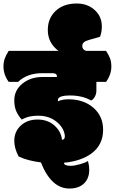

<svg xmlns="http://www.w3.org/2000/svg" viewBox="-62 -942 659 1102"><path d="M270 -367.2Q270 -394 340.3 -394Q410.6 -394 460.9 -365.2Q473.6 -371.1 482.4 -387Q491.2 -402.8 491.2 -421.9V-472.2H546.9Q577.1 -514.2 577.1 -560.1Q577.1 -586.9 569.8 -606.4Q562.5 -626 546.9 -649.9H432.1Q410.2 -657.2 410.2 -677.7Q410.2 -691.4 419.7 -699.5Q429.2 -707.5 450.7 -713.4L512.2 -731Q522.5 -757.8 522.5 -790Q522.5 -847.7 481.2 -884.8Q439.9 -921.9 378.9 -921.9Q302.7 -921.9 257.6 -879.6Q212.4 -837.4 212.4 -770Q212.4 -695.3 273.9 -649.9H-12.2Q-27.8 -625.5 -34.9 -605.2Q-42 -585 -42 -560.1Q-42 -513.7 -12.2 -472.2H42Q94.2 -522 180.7 -522H238.3Q264.6 -522 264.6 -504.4Q264.6 -501 264.2 -500H180.7Q113.8 -500 66.9 -462.2Q20 -424.3 20 -366.2Q20 -328.1 32.2 -301.8Q44.4 -275.4 63 -255.9Q83 -266.1 99.1 -271Q125.5 -277.8 158.7 -277.8Q226.6 -277.8 271.5 -235.4Q290 -218.3 300 -197.8Q310.1 -177.2 310.1 -158.9Q310.1 -140.6 293.9 -139.6Q288.6 -188 250.2 -221.9Q211.9 -255.9 153.3 -255.9Q94.7 -255.9 57.4 -221.4Q20 -187 20 -133.3Q20 -90.8 44.9 -43.9Q95.7 -19.5 172.9 -9.8Q201.2 63 242.2 101.6Q283.2 140.1 336.4 140.1Q389.6 140.1 419.9 111.3Q450.2 82.5 450.2 32.7Q450.2 8.3 442.9 -18.1Q430.2 -8.8 397.5 0.5Q364.7 9.8 343.8 9.8Q305.2 9.8 305.2 -7.8Q403.8 -17.6 462.9 -61Q529.8 -110.4 529.8 -196.8Q529.8 -275.9 473.6 -324Q417.5 -372.1 331.1 -372.1Q296.4 -372.1 271 -360.8Q270 -365.7 270 -367.2Z"/></svg>

Font: Friends & Family
Style: Regular
Weight: 400
Designer: Sarang Kulkarni, Maithili Shingre, Noopur Datye
Foundry: Ek Type
Version: Version 1.000;hotconv 1.0.117;makeotfexe 2.5.65602